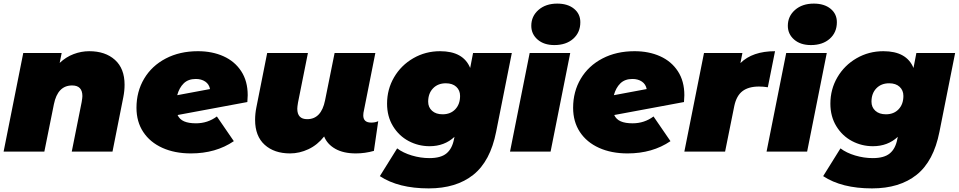

<svg xmlns="http://www.w3.org/2000/svg" viewBox="-25 -841 5318 1065"><path d="M666 -371Q666 -337 659 -302L599 0H373L428 -275Q432 -299 432 -308Q432 -367 375 -367Q295 -367 274 -263L221 0H-5L104 -547H317L306 -492Q341 -525 383.5 -541Q426 -557 470 -557Q559 -557 612.5 -509Q666 -461 666 -371Z M1349 -313Q1349 -301 1347 -275L960 -203Q971 -179 996 -168Q1021 -157 1062 -157Q1127 -157 1178 -195L1272 -58Q1172 10 1034 10Q944 10 875.5 -21Q807 -52 769.5 -109Q732 -166 732 -243Q732 -333 774.5 -404.5Q817 -476 894.5 -516.5Q972 -557 1073 -557Q1152 -557 1214.5 -529Q1277 -501 1313 -446Q1349 -391 1349 -313ZM958 -313 1140 -347Q1135 -374 1113.5 -388.5Q1092 -403 1061 -403Q1019 -403 994 -378.5Q969 -354 958 -313Z M2073 -169 2049 -4Q1999 10 1949 10Q1880 10 1835 -15.5Q1790 -41 1773 -84Q1736 -37 1686 -13.5Q1636 10 1584 10Q1496 10 1443 -38Q1390 -86 1390 -176Q1390 -210 1397 -245L1457 -547H1683L1628 -272Q1624 -248 1624 -238Q1624 -180 1679 -180Q1757 -180 1778 -284L1831 -547H2057L1991 -215Q1990 -210 1990 -201Q1990 -161 2034 -161Q2057 -161 2073 -169Z M2814 -547 2727 -110Q2695 53 2600.5 128.5Q2506 204 2353 204Q2185 204 2082 136L2178 -18Q2211 7 2259.5 21.5Q2308 36 2357 36Q2420 36 2451.5 10Q2483 -16 2493 -68L2496 -82Q2440 -30 2358 -30Q2296 -30 2242 -58.5Q2188 -87 2155 -141Q2122 -195 2122 -266Q2122 -346 2161 -412.5Q2200 -479 2267.5 -518Q2335 -557 2416 -557Q2545 -557 2583 -464L2599 -547ZM2430 -207Q2474 -207 2500.5 -235Q2527 -263 2527 -309Q2527 -340 2506 -359.5Q2485 -379 2448 -379Q2404 -379 2377 -351Q2350 -323 2350 -277Q2350 -246 2371.5 -226.5Q2393 -207 2430 -207Z M2913 -547H3138L3029 0H2804ZM2922 -698Q2922 -751 2962 -786Q3002 -821 3066 -821Q3124 -821 3159 -792.5Q3194 -764 3194 -718Q3194 -661 3154.5 -626Q3115 -591 3050 -591Q2992 -591 2957 -621.5Q2922 -652 2922 -698Z M3771 -313Q3771 -301 3769 -275L3382 -203Q3393 -179 3418 -168Q3443 -157 3484 -157Q3549 -157 3600 -195L3694 -58Q3594 10 3456 10Q3366 10 3297.5 -21Q3229 -52 3191.5 -109Q3154 -166 3154 -243Q3154 -333 3196.5 -404.5Q3239 -476 3316.5 -516.5Q3394 -557 3495 -557Q3574 -557 3636.5 -529Q3699 -501 3735 -446Q3771 -391 3771 -313ZM3380 -313 3562 -347Q3557 -374 3535.5 -388.5Q3514 -403 3483 -403Q3441 -403 3416 -378.5Q3391 -354 3380 -313Z M4274 -557 4234 -357Q4209 -361 4185 -361Q4127 -361 4093.5 -335.5Q4060 -310 4048 -253L3997 0H3771L3880 -547H4093L4082 -491Q4149 -557 4274 -557Z M4336 -547H4561L4452 0H4227ZM4345 -698Q4345 -751 4385 -786Q4425 -821 4489 -821Q4547 -821 4582 -792.5Q4617 -764 4617 -718Q4617 -661 4577.5 -626Q4538 -591 4473 -591Q4415 -591 4380 -621.5Q4345 -652 4345 -698Z M5273 -547 5186 -110Q5154 53 5059.5 128.5Q4965 204 4812 204Q4644 204 4541 136L4637 -18Q4670 7 4718.5 21.5Q4767 36 4816 36Q4879 36 4910.5 10Q4942 -16 4952 -68L4955 -82Q4899 -30 4817 -30Q4755 -30 4701 -58.5Q4647 -87 4614 -141Q4581 -195 4581 -266Q4581 -346 4620 -412.5Q4659 -479 4726.5 -518Q4794 -557 4875 -557Q5004 -557 5042 -464L5058 -547ZM4889 -207Q4933 -207 4959.5 -235Q4986 -263 4986 -309Q4986 -340 4965 -359.5Q4944 -379 4907 -379Q4863 -379 4836 -351Q4809 -323 4809 -277Q4809 -246 4830.5 -226.5Q4852 -207 4889 -207Z"/></svg>

Font: Montserrat Alternates Black
Style: Italic
Weight: 900
Italic angle: -11.3°
Designer: Julieta Ulanovsky
Foundry: Julieta Ulanovsky
Version: Version 7.200